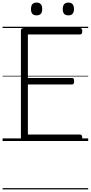

<svg xmlns="http://www.w3.org/2000/svg" viewBox="-20 -1092 703 1487"><path d="M169 0Q155 0 148.5 -6Q142 -12 142 -23V-856Q142 -866 149 -870.5Q156 -875 170 -875H600Q608 -875 612.5 -869.5Q617 -864 617 -850Q617 -836 612.5 -830.5Q608 -825 600 -825H196V-488H538Q546 -488 550 -482.5Q554 -477 554 -463Q554 -449 550 -443.5Q546 -438 538 -438H196V-50H600Q608 -50 612.5 -44.5Q617 -39 617 -25Q617 -11 612.5 -5.5Q608 0 600 0ZM263 -973Q241 -973 230.5 -985Q220 -997 220 -1021Q220 -1047 230.5 -1059.5Q241 -1072 263 -1072Q285 -1072 296 -1059.5Q307 -1047 307 -1022Q307 -997 296 -985Q285 -973 263 -973ZM510 -973Q487 -973 476.5 -985Q466 -997 466 -1021Q466 -1047 477 -1059.5Q488 -1072 509 -1072Q531 -1072 542 -1059.5Q553 -1047 553 -1022Q553 -997 542 -985Q531 -973 510 -973ZM0 365H663V375H0ZM0 -20H663V0H0ZM0 -505H663V-500H0ZM0 -885H663V-875H0Z"/></svg>

Font: Playwrite AT Guides
Style: Regular
Weight: 400
Designer: Veronika Burian, José Scaglione
Foundry: TypeTogether
Version: Version 1.003